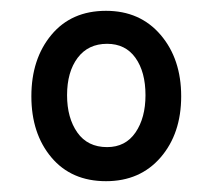

<svg xmlns="http://www.w3.org/2000/svg" viewBox="-20 -753 394 355"><path d="M176 -418Q112 -418 75 -462Q38 -506 38 -575Q38 -644 75 -688.5Q112 -733 176 -733Q239 -733 277 -688.5Q315 -644 315 -575Q315 -506 277 -462Q239 -418 176 -418ZM178 -481Q212 -481 230.5 -508Q249 -535 249 -577Q249 -620 230.5 -646Q212 -672 178 -672Q143 -672 123.5 -646Q104 -620 104 -577Q104 -535 123 -508Q142 -481 178 -481Z"/></svg>

Font: Noto Serif Condensed Black
Style: Regular
Weight: 900
Width: 3
Designer: Monotype Design Team
Foundry: Monotype Imaging Inc.
Version: Version 2.015; ttfautohint (v1.8.4.7-5d5b)